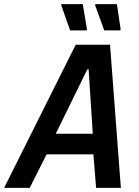

<svg xmlns="http://www.w3.org/2000/svg" viewBox="-54 -903 666 923"><path d="M-34 0 310 -688H475L527 0H408L395 -161H170L89 0ZM214 -260H392L372 -570H366ZM362 -757H283L240 -879L242 -883H344L364 -762ZM524 -757H447L403 -879L405 -883H508L526 -762Z"/></svg>

Font: Saira Semi Condensed Medium
Style: Italic
Weight: 500
Width: 4
Italic angle: -12°
Designer: Hector Gatti with collaboration of the Omnibus-Type team
Foundry: Omnibus-Type
Version: Version 1.001; ttfautohint (v1.8)